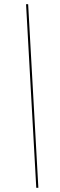

<svg xmlns="http://www.w3.org/2000/svg" viewBox="-20 -780 287 921"><path d="M154 121 105 -760H115L164 121Z"/></svg>

Font: Noto Serif Display SemiCondensed Thin
Style: Italic
Weight: 100
Width: 4
Italic angle: -12°
Designer: Monotype Design Team
Foundry: Monotype Imaging Inc.
Version: Version 2.009